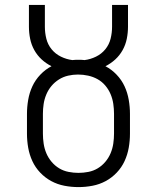

<svg xmlns="http://www.w3.org/2000/svg" viewBox="-20 -755 640 783"><path d="M300 8Q271 8 242.5 2.5Q214 -3 189 -16.5Q164 -30 144 -51Q124 -72 112 -98Q100 -124 95 -152.5Q90 -181 90 -210V-291Q90 -319 95 -348Q100 -377 112 -403Q124 -429 144.5 -450.5Q165 -472 190 -485Q168 -496 150 -512.5Q132 -529 120 -550.5Q108 -572 103 -596.5Q98 -621 98 -646V-735H163V-646Q163 -621 169 -597Q175 -573 190.5 -554Q206 -535 228.5 -524Q251 -513 275 -510Q281 -511 287.5 -511Q294 -511 300 -511Q306 -511 312.5 -511Q319 -511 325 -510Q349 -513 371.5 -524Q394 -535 409.5 -554Q425 -573 431 -597Q437 -621 437 -646V-735H502V-646Q502 -621 497 -596.5Q492 -572 480 -550.5Q468 -529 450 -512.5Q432 -496 410 -485Q435 -472 455.5 -450.5Q476 -429 488 -403Q500 -377 505 -348Q510 -319 510 -291V-210Q510 -181 505 -152.5Q500 -124 488 -98Q476 -72 456 -51Q436 -30 411 -16.5Q386 -3 357.5 2.5Q329 8 300 8ZM300 -50Q320 -50 340.5 -54Q361 -58 378.5 -68.5Q396 -79 409.5 -95Q423 -111 431 -130Q439 -149 442 -169.5Q445 -190 445 -210V-291Q445 -311 442 -331.5Q439 -352 431 -371Q423 -390 409.5 -406Q396 -422 378 -432Q360 -442 339.5 -446.5Q319 -451 298 -451Q278 -451 258 -446.5Q238 -442 220.5 -431Q203 -420 190 -404.5Q177 -389 169 -370Q161 -351 158 -331Q155 -311 155 -291V-210Q155 -190 158 -169.5Q161 -149 169 -130Q177 -111 190.5 -95Q204 -79 221.5 -68.5Q239 -58 259.5 -54Q280 -50 300 -50Z"/></svg>

Font: Iosevka Curly Slab LtEx
Style: Regular
Weight: 300
Width: 7
Monospace: yes
Designer: Belleve Invis
Foundry: Belleve Invis
Version: Version 11.1.0; ttfautohint (v1.8.3)